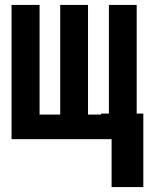

<svg xmlns="http://www.w3.org/2000/svg" viewBox="-20 -566 603 781"><path d="M27 0V-546H141V-100H225V-546H338V-100H391V-104H423V-546H536V-104H563V195H434V0Z"/></svg>

Font: Noto Sans Mono SemiCondensed
Style: Bold
Weight: 700
Width: 4
Designer: Monotype Design Team
Foundry: Monotype Imaging Inc.
Version: Version 2.014